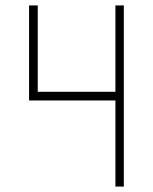

<svg xmlns="http://www.w3.org/2000/svg" viewBox="-20 -687 562 707"><path d="M436 -667V0H405V-317H87V-667H119V-349H405V-667Z"/></svg>

Font: Zector
Style: Regular
Weight: 400
Designer: GGBot
Version: 0.72